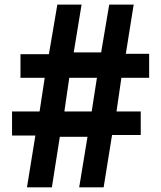

<svg xmlns="http://www.w3.org/2000/svg" viewBox="-20 -804 691 824"><path d="M95.7 0H202.6L236.8 -216.8H355.5L319.8 0H424.8L460.9 -224.6H584V-325.7H480L501 -470.2H620.1V-573.2H520L553.7 -784.2H448.7L414.1 -579.1H296.4L330.1 -784.2H226.1L189.9 -571.3H67.9V-470.2H171.9L149.9 -325.7H31.7V-222.2H131.8ZM256.3 -325.7 277.3 -470.2H396L373.5 -325.7Z"/></svg>

Font: Decalotype SemiBold
Style: Regular
Weight: 600
Designer: Alfredo Marco Pradil
Foundry: Alfredo Marco Pradil
Version: Version 1.0